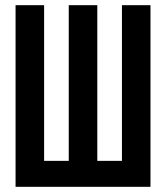

<svg xmlns="http://www.w3.org/2000/svg" viewBox="-20 -720 640 740"><path d="M40 0V-700H150V-100H245V-700H355V-100H450V-700H560V0Z"/></svg>

Font: Bebas Neue Bold
Style: Regular
Weight: 700
Designer: Ryoichi Tsunekawa & LGV (GE)
Foundry: Free Software Foundation, Inc.
Version: Version 1.003 August 13, 2016